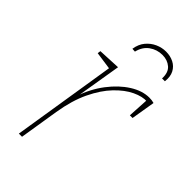

<svg xmlns="http://www.w3.org/2000/svg" viewBox="-225 -794 861 861"><g transform="rotate(45 205.0 -363.5)"><path d="M80 0 160 -502 166 -492 75 -505 77 -520 184 -525 147 -302 143 -300Q166 -368 205 -419Q244 -470 290 -499Q336 -528 380 -528Q397 -528 410 -524L391 -410H374L380 -516L385 -508Q354 -510 316 -492Q278 -474 240.5 -435Q203 -396 173.5 -334.5Q144 -273 130 -187L100 0ZM287 -727Q314 -727 336 -716Q358 -705 369.5 -683Q381 -661 377 -629H359Q361 -668 339.5 -686.5Q318 -705 286 -705Q252 -705 224.5 -685.5Q197 -666 188 -628L171 -629Q176 -662 194 -683.5Q212 -705 236.5 -716Q261 -727 287 -727Z"/></g></svg>

Font: Bitter Thin
Style: Italic
Weight: 100
Italic angle: -9°
Designer: Sol Matas, and Bitter project Authors
Foundry: Sol Matas
Version: Version 2.002